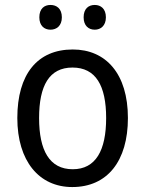

<svg xmlns="http://www.w3.org/2000/svg" viewBox="-20 -746 586 776"><path d="M139 -676C139 -642 159 -626 184 -626C209 -626 230 -642 230 -676C230 -711 209 -726 184 -726C159 -726 139 -711 139 -676ZM318 -676C318 -642 338 -626 363 -626C387 -626 408 -642 408 -676C408 -711 387 -726 363 -726C338 -726 318 -711 318 -676ZM497 -269C497 -448 408 -546 274 -546C131 -546 50 -446 50 -269C50 -95 138 10 272 10C414 10 497 -95 497 -269ZM138 -269C138 -400 179 -473 273 -473C367 -473 409 -400 409 -269C409 -138 367 -62 274 -62C180 -62 138 -138 138 -269Z"/></svg>

Font: Noto Sans Gujarati UI SemiCondensed
Style: Regular
Weight: 400
Width: 4
Designer: Jelle Bosma - Monotype Design Team, Universal Thirst
Foundry: Monotype Imaging Inc.
Version: Version 2.106